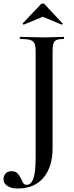

<svg xmlns="http://www.w3.org/2000/svg" viewBox="-73 -836 426 1099"><path d="M292 -625Q294 -625 294 -619Q294 -613 292 -613Q264 -613 250.5 -607Q237 -601 232.5 -586Q228 -571 228 -542V12Q228 119 176 181Q124 243 28 243Q-8 243 -30.5 228.5Q-53 214 -53 189Q-53 172 -42 158Q-31 144 -7 144Q15 144 26.5 155.5Q38 167 45 182.5Q52 198 59 210Q66 222 79 222Q105 222 118 186Q131 150 131 65V-544Q131 -573 124.5 -587.5Q118 -602 99 -607.5Q80 -613 42 -613Q40 -613 40 -619Q40 -625 42 -625Q72 -625 106.5 -623.5Q141 -622 178 -622Q212 -622 240.5 -623.5Q269 -625 292 -625ZM57 -702 160 -811Q165 -816 172 -816Q179 -816 183 -811L285 -702Q288 -701 285 -697.5Q282 -694 280 -695L172 -740L63 -695Q62 -694 58.5 -697.5Q55 -701 57 -702Z"/></svg>

Font: Cormorant SemiBold
Style: Regular
Weight: 600
Designer: Christian Thalmann (Catharsis Fonts)
Foundry: Catharsis Fonts
Version: Version 4.000